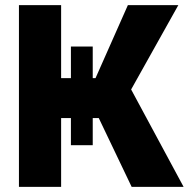

<svg xmlns="http://www.w3.org/2000/svg" viewBox="-20 -727 742 747"><path d="M340.8 -545.9V-422.9H351.6L477.5 -707H673.8L490.2 -378.9L694.3 0H492.2L364.3 -267.6H340.8V-162.1H255.9V-267.6H217.8V0H53.7V-707H217.8V-422.9H255.9V-545.9Z"/></svg>

Font: Pretendard GOV ExtraBold
Style: Regular
Weight: 800
Designer: Base glyphs from Inter by Rasmus Andersson; Hangeul glyphs from Noto Sans CJK(Source Han Sans) by Jang Soo-young and Kan
Foundry: Kil Hyung-jin
Version: Version 1.309